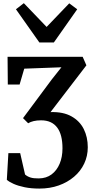

<svg xmlns="http://www.w3.org/2000/svg" viewBox="-20 -904 582 1180"><path d="M222 255Q172 255 131.8 246.8Q91.5 238.5 63.5 226Q35.5 213.5 22 201L31.5 37H104L134 168.5Q147.5 180.5 167 186.8Q186.5 193 218.5 192.5Q264.5 192 296.8 168Q329 144 346.5 102.5Q364 61 364 7.5Q364 -34 356 -66Q348 -98 331.5 -120Q315 -142 290.5 -153.2Q266 -164.5 232.5 -164.5Q206.5 -164.5 186.8 -159.8Q167 -155 153 -146.5L121.5 -178L298 -415.5L357.5 -490.5L129 -482L100.5 -384.5H28L26.5 -555H488L511 -502.5L290.5 -215Q368 -217.5 419 -189Q470 -160.5 494.8 -110.8Q519.5 -61 519.5 1Q519.5 55 497.5 101.5Q475.5 148 435.2 182.2Q395 216.5 340.8 235.8Q286.5 255 222 255ZM222 -643 78 -847 126.5 -884.5 266.5 -738.5 405.5 -883.5 454.5 -847 311 -643Z"/></svg>

Font: Merriweather Light 18pt
Style: Bold
Weight: 700
Version: Version 2.100